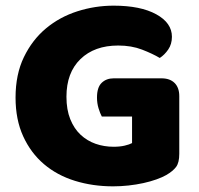

<svg xmlns="http://www.w3.org/2000/svg" viewBox="-20 -643 704 679"><path d="M614 -99Q614 -68 603 -53Q592 -38 568 -24Q554 -16 533 -8.5Q512 -1 487 4.5Q462 10 434.5 13Q407 16 380 16Q308 16 245 -3.5Q182 -23 135.5 -62.5Q89 -102 62 -161Q35 -220 35 -298Q35 -380 64.5 -441Q94 -502 142.5 -542.5Q191 -583 253.5 -603Q316 -623 382 -623Q477 -623 532.5 -592.5Q588 -562 588 -513Q588 -487 575 -468Q562 -449 545 -438Q520 -453 482.5 -467.5Q445 -482 398 -482Q314 -482 264.5 -434Q215 -386 215 -301Q215 -255 228.5 -221.5Q242 -188 265 -166.5Q288 -145 318 -134.5Q348 -124 382 -124Q404 -124 421 -128Q438 -132 447 -137V-231H340Q334 -242 328.5 -260Q323 -278 323 -298Q323 -334 339.5 -350Q356 -366 382 -366H551Q581 -366 597.5 -349.5Q614 -333 614 -303Z"/></svg>

Font: Baloo Chettan
Style: Regular
Weight: 400
Designer: Maithili Shingre and Ek Type
Foundry: Ek Type
Version: Version 1.443;PS 1.000;hotconv 16.6.51;makeotf.lib2.5.65220;